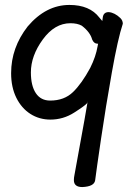

<svg xmlns="http://www.w3.org/2000/svg" viewBox="-20 -738 540 777"><path d="M313 19Q279 19 279 -9Q279 -19 281 -28Q335 -323 335 -329L333 -321Q325 -311 280.5 -282.5Q236 -254 184 -254Q139 -254 103 -277Q67 -300 46 -342.5Q25 -385 25 -442Q25 -545 92 -631Q166 -718 261 -718Q343 -718 382 -667L394 -653Q395 -656 396 -668Q399 -689 420 -689Q444 -687 467 -665Q477 -655 477 -642Q457 -582 432.5 -444Q408 -306 389 -177Q370 -48 365 -8Q361 17 313 19ZM183 -331Q240 -331 275.5 -365.5Q311 -400 345 -463Q368 -509 375 -551Q376 -557 377 -561H376Q360 -561 353 -578Q345 -608 311 -634Q293 -644 265 -644Q201 -644 153 -578Q105 -512 105 -445Q105 -391 125 -361Q145 -331 183 -331Z"/></svg>

Font: LXGW WenKai Mono TC
Style: Bold
Weight: 700
Designer: LXGW / Fontworks Inc.
Foundry: LXGW / Fontworks Inc.
Version: Version 1.330